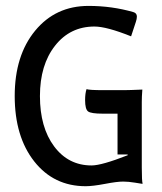

<svg xmlns="http://www.w3.org/2000/svg" viewBox="-20 -625 550 650"><path d="M279.8 -605Q358.9 -605 431.6 -584Q443.4 -580.6 443.4 -568.8Q443.4 -561 439.9 -550.8L423.8 -502Q340.8 -535.2 299.8 -535.2Q217.3 -535.2 166.3 -470.2Q115.2 -405.3 115.2 -299.8Q115.2 -193.8 163.3 -129.4Q211.4 -64.9 290 -64.9Q324.2 -64.9 412.6 -99.6Q412.1 -100.1 412.1 -100.8Q412.1 -101.6 412.1 -102.1H377.9V-240.2H328.1Q288.1 -240.2 278.1 -247.8Q268.1 -255.4 268.1 -286.1Q268.1 -308.6 272.9 -323.2Q283.2 -319.8 328.1 -319.8H400.9Q409.7 -319.8 424.3 -320.3Q439 -320.8 450 -321.3Q460.9 -321.8 461.9 -321.8Q461.9 -320.8 461.4 -314.5Q460.9 -308.1 460.4 -298.3Q460 -288.6 460 -279.8V-58.1Q460 -11.7 462.9 -2.9H460Q459.5 -2.9 437 -6.6Q414.6 -10.3 397 -10.3Q376 -10.3 335 -2.4Q293.9 5.4 270 5.4Q162.1 5.4 95.9 -78.6Q29.8 -162.6 29.8 -299.8Q29.8 -437 98.9 -521Q168 -605 279.8 -605Z"/></svg>

Font: Nikodecs
Style: Medium
Weight: 500
Version: Version 0.29